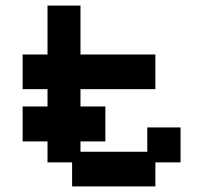

<svg xmlns="http://www.w3.org/2000/svg" viewBox="-20 -656 727 687"><path d="M238 11V-75H150V-150H61V-275H150V-337H61V-461H150V-636H268V-461H536V-337H268V-275H357V-150H268V-113H507V-200H626V-75H536V11Z"/></svg>

Font: Pixelify Sans SemiBold
Style: Regular
Weight: 600
Designer: Stefie Justprince
Foundry: Typecalism Foundryline
Version: Version 1.000